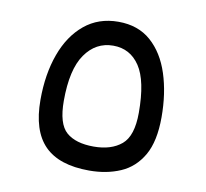

<svg xmlns="http://www.w3.org/2000/svg" viewBox="-64 -592 714 664"><g transform="rotate(10 293.0 -260.0)"><path d="M289.6 2.4Q183.6 2.4 132.6 -49.3Q81.5 -101.1 81.5 -209.5Q81.5 -299.8 107.2 -370.4Q132.8 -440.9 181.9 -481.4Q231 -522 300.8 -522Q370.1 -522 415.3 -482.2Q460.4 -442.4 482.4 -374.5Q504.4 -306.6 504.4 -222.7Q504.4 -137.7 476.1 -88.6Q447.8 -39.6 399.2 -18.6Q350.6 2.4 289.6 2.4ZM290.5 -82Q352.1 -82 388.2 -112.3Q424.3 -142.6 424.3 -224.1Q424.3 -336.4 390.6 -387Q356.9 -437.5 297.4 -437.5Q236.3 -437.5 199 -384Q161.6 -330.6 161.6 -220.2Q161.6 -139.2 194.3 -110.6Q227.1 -82 290.5 -82Z"/></g></svg>

Font: Cascadia Mono NF SemiLight
Style: Regular
Weight: 350
Monospace: yes
Designer: Aaron Bell
Foundry: Saja Typeworks
Version: Version 2404.023; ttfautohint (v1.8.4)